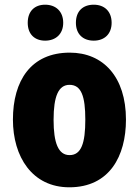

<svg xmlns="http://www.w3.org/2000/svg" viewBox="-20 -787 592 817"><path d="M98 -690C98 -641 128 -614 172 -614C217 -614 249 -642 249 -690C249 -739 217 -767 172 -767C128 -767 98 -740 98 -690ZM303 -690C303 -642 333 -614 379 -614C424 -614 455 -642 455 -690C455 -739 424 -767 379 -767C333 -767 303 -740 303 -690ZM516 -278C516 -460 419 -563 277 -563C112 -563 35 -444 35 -278C35 -120 117 10 275 10C446 10 516 -123 516 -278ZM208 -277C208 -378 229 -426 276 -426C326 -426 343 -377 343 -278C343 -178 326 -127 276 -127C228 -127 208 -179 208 -277Z"/></svg>

Font: Noto Sans Hebrew Condensed Black
Style: Regular
Weight: 900
Width: 3
Designer: Monotype Design Team
Foundry: Monotype Imaging Inc.
Version: Version 2.004